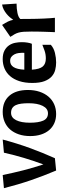

<svg xmlns="http://www.w3.org/2000/svg" viewBox="636 -1194 570 1883"><g transform="rotate(-90 921.5 -253.0)"><path d="M494 -512Q456 -370 411 -246.5Q366 -123 311 0L190 12Q138 -111 95.5 -234.5Q53 -358 17 -500L146 -512Q167 -409 192.5 -309Q218 -209 250 -113Q285 -208 313.5 -302.5Q342 -397 365 -500Z M756 -430Q709 -430 684 -380.5Q659 -331 659 -245Q659 -161 679.5 -114.5Q700 -68 751 -68Q798 -68 824 -119.5Q850 -171 850 -257Q850 -297 846 -329Q842 -361 831.5 -383.5Q821 -406 802.5 -418Q784 -430 756 -430ZM528 -242Q528 -304 545 -354Q562 -404 592.5 -439Q623 -474 667 -493Q711 -512 765 -512Q867 -512 923.5 -447Q980 -382 980 -265Q980 -202 963 -151Q946 -100 915 -63.5Q884 -27 840.5 -7.5Q797 12 744 12Q694 12 654 -6Q614 -24 586 -57Q558 -90 543 -137Q528 -184 528 -242Z M1179 -226Q1184 -150 1210 -119.5Q1236 -89 1289 -89Q1329 -89 1364.5 -101Q1400 -113 1423 -123V-40Q1391 -11 1343 0.5Q1295 12 1250 12Q1213 12 1177 3Q1141 -6 1112.5 -31.5Q1084 -57 1066.5 -102.5Q1049 -148 1049 -222Q1049 -295 1067 -349.5Q1085 -404 1116.5 -440Q1148 -476 1190.5 -494Q1233 -512 1283 -512Q1334 -512 1366.5 -494.5Q1399 -477 1417.5 -450Q1436 -423 1442.5 -390Q1449 -357 1449 -326Q1449 -294 1444.5 -268Q1440 -242 1433 -226ZM1265 -439Q1226 -439 1204.5 -405.5Q1183 -372 1179 -300H1344Q1344 -304 1344.5 -310Q1345 -316 1345 -321Q1345 -337 1342 -357.5Q1339 -378 1330 -396Q1321 -414 1305.5 -426.5Q1290 -439 1265 -439Z M1618 -518Q1639 -485 1651 -460.5Q1663 -436 1668 -409Q1678 -424 1693 -441.5Q1708 -459 1727 -474.5Q1746 -490 1769 -502Q1792 -514 1818 -518L1827 -376Q1778 -376 1736 -367.5Q1694 -359 1676 -339Q1677 -320 1677 -297.5Q1677 -275 1677 -247Q1677 -215 1678 -178.5Q1679 -142 1680.5 -108.5Q1682 -75 1684 -46Q1686 -17 1688 0H1547Q1548 -21 1549 -49Q1550 -77 1551 -107Q1552 -137 1552.5 -168.5Q1553 -200 1553 -229Q1553 -275 1551 -304.5Q1549 -334 1543 -355.5Q1537 -377 1527 -395Q1517 -413 1501 -437Z"/></g></svg>

Font: Cantora One
Style: Regular
Weight: 400
Designer: Pablo Impallari, Rodrigo Fuenzalida
Foundry: Pablo Impallari
Version: Version 1.002; ttfautohint (v0.8) -G 200 -r 50